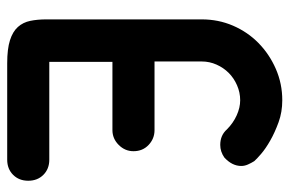

<svg xmlns="http://www.w3.org/2000/svg" viewBox="-152 -622 785 520"><g transform="rotate(-90 240.0 -362.5)"><path d="M332 -450V-621H67Q42 -621 26 -637Q10 -653 10 -678Q10 -703 26 -719Q42 -735 67 -735H328Q367 -735 390.5 -727.5Q414 -720 426.5 -706Q439 -692 443 -672.5Q447 -653 447 -629V-208Q447 -163 430 -123.5Q413 -84 383 -54.5Q353 -25 313 -7.5Q273 10 228 10Q196 10 168.5 0Q141 -10 119 -22.5Q97 -35 82.5 -47.5Q68 -60 63 -66Q58 -74 54 -83Q50 -92 50 -101Q50 -126 73 -147Q89 -158 107 -158Q133 -158 149 -140Q166 -123 187 -113.5Q208 -104 228 -104Q249 -104 268.5 -112.5Q288 -121 302 -135Q316 -149 324.5 -168Q333 -187 333 -208V-336H147Q124 -336 107 -352Q90 -368 90 -393Q90 -416 107 -433Q124 -450 147 -450Z"/></g></svg>

Font: VDS
Style: Bold
Weight: 700
Designer: artmaker
Foundry: artmaker
Version: Version 1.000 2009 initial release